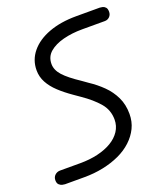

<svg xmlns="http://www.w3.org/2000/svg" viewBox="-167 -867 825 962"><g transform="rotate(-20 245.0 -386.0)"><path d="M116 0H13Q9 0 -0.5 -2Q-10 -4 -18 -11.5Q-26 -19 -26 -35Q-26 -52 -14.5 -62.5Q-3 -73 13 -73H121Q171 -73 214 -83Q257 -93 289 -112Q321 -131 339 -158.5Q357 -186 357 -220Q357 -271 324.5 -309Q292 -347 238 -384L205 -407Q166 -434 136.5 -461.5Q107 -489 90.5 -519.5Q74 -550 74 -585Q74 -640 109 -682.5Q144 -725 207 -748.5Q270 -772 353 -772H479Q484 -772 493 -770Q502 -768 509 -760.5Q516 -753 516 -737Q516 -721 505.5 -710.5Q495 -700 480 -700H359Q304 -700 257.5 -688Q211 -676 183 -652Q155 -628 155 -589Q155 -557 181.5 -527.5Q208 -498 267 -459L298 -437Q336 -412 367.5 -381Q399 -350 418 -310.5Q437 -271 437 -221Q437 -180 420.5 -146Q404 -112 374.5 -84.5Q345 -57 305 -38.5Q265 -20 217 -10Q169 0 116 0Z"/></g></svg>

Font: Edu QLD Beginner Medium
Style: Regular
Weight: 500
Designer: Tina and Corey Anderson
Foundry: Google for Education
Version: Version 1.003